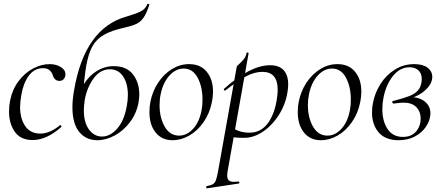

<svg xmlns="http://www.w3.org/2000/svg" viewBox="-20 -747 2406 1042"><path d="M29 -142Q29 -174 35 -202Q47 -262 81 -307Q115 -352 160 -375.5Q205 -399 249 -399Q284 -399 309.5 -383.5Q335 -368 335 -344Q335 -329 326.5 -318.5Q318 -308 302 -308Q276 -308 266 -340Q262 -354 249.5 -365.5Q237 -377 214 -377Q167 -377 137 -337Q107 -297 96 -233Q89 -193 89 -167Q89 -103 117 -62.5Q145 -22 199 -22Q250 -22 305 -67L307 -68Q310 -68 312.5 -64Q315 -60 313 -58Q233 13 157 13Q92 13 60.5 -31.5Q29 -76 29 -142Z M373 -166Q373 -206 382 -257Q439 -593 666 -657Q720 -673 744.5 -685.5Q769 -698 780 -725Q781 -727 782 -727Q784 -727 787 -725Q790 -723 791 -723Q776 -676 760 -652.5Q744 -629 721.5 -618Q699 -607 656 -597Q583 -581 543 -557.5Q503 -534 481.5 -495.5Q460 -457 448 -390Q440 -344 426 -204L402 -223Q435 -308 486 -348Q537 -388 597 -388Q667 -388 701.5 -343.5Q736 -299 736 -234Q736 -219 732 -191Q721 -132 686 -85Q651 -38 603 -12Q555 14 508 14Q447 14 410 -31Q373 -76 373 -166ZM668 -171Q674 -203 674 -231Q674 -294 648 -332.5Q622 -371 577 -371Q524 -371 488 -321.5Q452 -272 440 -205Q435 -172 435 -149Q435 -82 463 -44Q491 -6 534 -6Q578 -6 616 -49Q654 -92 668 -171Z M791 -138Q791 -169 796 -193Q807 -251 838 -298Q869 -345 913 -372Q957 -399 1006 -399Q1068 -399 1102 -357.5Q1136 -316 1136 -250Q1136 -222 1130 -193Q1118 -132 1085 -84.5Q1052 -37 1007.5 -11.5Q963 14 917 14Q858 14 824.5 -28Q791 -70 791 -138ZM1074 -149Q1079 -173 1079 -207Q1079 -276 1052.5 -325.5Q1026 -375 977 -375Q934 -375 899.5 -337Q865 -299 852 -236Q846 -208 846 -176Q846 -108 874 -59.5Q902 -11 952 -11Q994 -11 1028 -48Q1062 -85 1074 -149Z M1102 263Q1124 259 1135 252.5Q1146 246 1151.5 231.5Q1157 217 1163 185L1265 -386Q1265 -388 1279 -400.5Q1293 -413 1304 -427Q1315 -441 1318 -459Q1319 -463 1324.5 -462Q1330 -461 1329 -457L1216 178Q1213 195 1213 205Q1213 224 1222 232Q1231 240 1251 240Q1256 240 1274 238H1275Q1278 238 1279 243Q1280 248 1276 249L1104 275Q1100 276 1099 270Q1098 264 1102 263ZM1218 -8 1228 -60Q1252 -45 1276.5 -36Q1301 -27 1334 -27Q1397 -27 1435 -80Q1473 -133 1484 -220Q1487 -241 1487 -261Q1487 -357 1404 -357Q1361 -357 1316 -333Q1271 -309 1203 -256L1201 -255Q1198 -255 1195.5 -259.5Q1193 -264 1196 -265Q1338 -393 1446 -393Q1494 -393 1519 -366.5Q1544 -340 1544 -289Q1544 -273 1541 -253Q1532 -186 1496 -127.5Q1460 -69 1409 -34Q1358 1 1306 1Q1273 1 1256.5 -1Q1240 -3 1218 -8Z M1596 -138Q1596 -169 1601 -193Q1612 -251 1643 -298Q1674 -345 1718 -372Q1762 -399 1811 -399Q1873 -399 1907 -357.5Q1941 -316 1941 -250Q1941 -222 1935 -193Q1923 -132 1890 -84.5Q1857 -37 1812.5 -11.5Q1768 14 1722 14Q1663 14 1629.5 -28Q1596 -70 1596 -138ZM1879 -149Q1884 -173 1884 -207Q1884 -276 1857.5 -325.5Q1831 -375 1782 -375Q1739 -375 1704.5 -337Q1670 -299 1657 -236Q1651 -208 1651 -176Q1651 -108 1679 -59.5Q1707 -11 1757 -11Q1799 -11 1833 -48Q1867 -85 1879 -149Z M1999 -136Q1999 -166 2004 -188Q2014 -242 2044.5 -290.5Q2075 -339 2122.5 -369Q2170 -399 2228 -399Q2275 -399 2300.5 -379.5Q2326 -360 2326 -330Q2326 -293 2289 -258.5Q2252 -224 2192 -209L2207 -220Q2256 -220 2286 -195.5Q2316 -171 2316 -131Q2316 -125 2314 -113Q2309 -83 2287.5 -53.5Q2266 -24 2229 -5Q2192 14 2143 14Q2072 14 2035.5 -28Q1999 -70 1999 -136ZM2263 -104Q2263 -141 2239.5 -165.5Q2216 -190 2169 -190Q2153 -190 2118 -185H2117Q2111 -185 2109 -191.5Q2107 -198 2114 -199Q2172 -214 2202 -226Q2232 -238 2248 -256Q2264 -274 2268 -304Q2269 -309 2269 -317Q2269 -349 2250.5 -365.5Q2232 -382 2203 -382Q2151 -382 2113 -335Q2075 -288 2061 -216Q2055 -185 2055 -155Q2055 -89 2083.5 -46.5Q2112 -4 2167 -4Q2213 -4 2238 -33.5Q2263 -63 2263 -104Z"/></svg>

Font: Cormorant Garamond
Style: Italic
Weight: 400
Italic angle: -10°
Designer: Christian Thalmann (Catharsis Fonts)
Foundry: Catharsis Fonts
Version: Version 4.000